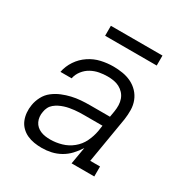

<svg xmlns="http://www.w3.org/2000/svg" viewBox="-164 -829 928 967"><g transform="rotate(30 300.0 -345.5)"><path d="M211 8Q188 8 166 4.5Q144 1 124.5 -8Q105 -17 90 -32Q75 -47 67 -66.5Q59 -86 57 -108.5Q55 -131 59 -154Q63 -179 76 -204Q89 -229 111 -246Q133 -263 158.5 -273.5Q184 -284 210 -290Q236 -296 262 -298Q288 -300 314 -300H430L436 -335Q439 -354 438.5 -372Q438 -390 432 -406.5Q426 -423 414.5 -435.5Q403 -448 388 -456Q373 -464 355 -467Q337 -470 319 -470Q295 -470 271 -465.5Q247 -461 225 -449Q203 -437 187 -416.5Q171 -396 166 -371H101Q108 -407 129 -438.5Q150 -470 181.5 -491Q213 -512 248.5 -520Q284 -528 319 -528Q347 -528 374 -523.5Q401 -519 424.5 -507.5Q448 -496 466 -477Q484 -458 493.5 -433.5Q503 -409 503.5 -381.5Q504 -354 500 -326L455 -58H512V0H380L397 -99Q382 -75 362 -53.5Q342 -32 317 -18Q292 -4 265 2Q238 8 211 8ZM226 -50Q259 -50 292 -59.5Q325 -69 352 -91Q379 -113 394 -144Q409 -175 415 -208L420 -242H314Q300 -242 286 -241.5Q272 -241 258.5 -239.5Q245 -238 231 -235.5Q217 -233 203 -228.5Q189 -224 176 -217.5Q163 -211 151.5 -201.5Q140 -192 133.5 -179Q127 -166 125 -152Q122 -137 123.5 -122.5Q125 -108 131 -95.5Q137 -83 147 -74Q157 -65 170 -59.5Q183 -54 197.5 -52Q212 -50 226 -50ZM205 -641V-699H505V-641Z"/></g></svg>

Font: Iosevka Etoile Light Oblique
Style: Regular
Weight: 300
Italic angle: -9°
Designer: Belleve Invis
Foundry: Belleve Invis
Version: Version 15.5.2; ttfautohint (v1.8.4)